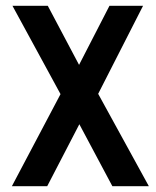

<svg xmlns="http://www.w3.org/2000/svg" viewBox="-20 -643 540 663"><path d="M253 -419 145 -623H23L189 -318L21 0H143L254 -214L368 0H494L319 -319L474 -623H358Z"/></svg>

Font: Inconsolata
Style: Bold
Weight: 700
Monospace: yes
Designer: Raph Levien, Kirill Tkachev(cyreal.org)
Foundry: Raph Levien, Kirill Tkachev(cyreal.org)
Version: Version 1.014